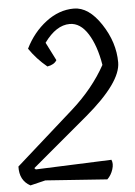

<svg xmlns="http://www.w3.org/2000/svg" viewBox="-53 -785 585 832"><g transform="rotate(-5 239.0 -369.0)"><path d="M276 -679Q217 -679 165 -607L205 -528Q194 -509 164 -504Q119 -541 87 -588Q121 -657 178 -700.5Q235 -744 299.5 -744Q364 -744 417.5 -663Q471 -582 471 -495Q471 -408 312 -274L69 -70L75 -64L405 -77Q413 -60 405 -35Q397 -10 380 6L112 -13L46 3Q-1 -22 1 -83L254 -308Q348 -392 402 -490Q388 -575 355 -627Q322 -679 276 -679Z"/></g></svg>

Font: Tillana
Style: Regular
Weight: 400
Designer: Lipi Raval (Devanagari, Latin), Jonny Pinhorn (Latin)
Foundry: Indian Type Foundry
Version: Version 2.003;PS 1.0;hotconv 1.0.79;makeotf.lib2.5.61930; tt